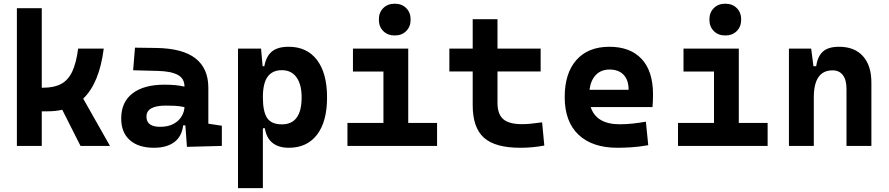

<svg xmlns="http://www.w3.org/2000/svg" viewBox="-20 -776 4728 1021"><path d="M69.8 0V-732.4H202.1V-309.6H210Q268.1 -309.6 305.4 -329.8Q342.8 -350.1 364.3 -395.8Q385.7 -441.4 395.5 -517.6H531.7Q508.3 -333.5 422.4 -251.5L564.9 0H408.2L311 -192.4Q275.9 -184.1 234.4 -184.1H202.1V0Z M974.1 4.9 965.8 -109.4H954.1Q946.8 -49.8 906.5 -20Q866.2 9.8 798.8 9.8Q716.3 9.8 670.4 -30.8Q624.5 -71.3 624.5 -146Q624.5 -232.9 684.6 -279.3Q744.6 -325.7 855 -325.7Q887.2 -325.7 912.4 -323.2Q937.5 -320.8 960.9 -315.4V-316.9Q960.9 -358.4 925.5 -377.7Q890.1 -397 820.3 -398.9L688 -402.3L697.8 -522.5L810.5 -521Q951.2 -519 1019.5 -465.6Q1087.9 -412.1 1087.9 -309.6V-118.2L1159.7 -107.4V0ZM960.9 -206.5Q932.6 -212.4 909.7 -213.4Q886.7 -214.4 861.3 -214.4Q758.8 -214.4 758.8 -155.8Q758.8 -101.6 831.5 -101.6Q873.5 -101.6 902.1 -116.9Q930.7 -132.3 945.3 -156.5Q960 -180.7 960.9 -206.5Z M1245.6 224.6V-517.6H1368.2L1376.5 -423.8H1385.7Q1395 -476.1 1425.5 -501.7Q1456.1 -527.3 1515.1 -527.3Q1612.3 -527.3 1665.8 -457Q1719.2 -386.7 1719.2 -258.3Q1719.2 -128.9 1665.8 -59.6Q1612.3 9.8 1516.1 9.8Q1461.9 9.8 1429.2 -16.1Q1396.5 -42 1388.7 -93.8H1377.9V224.6ZM1377.9 -258.3Q1377.9 -183.1 1400.4 -148.9Q1422.9 -114.7 1479 -114.7Q1584 -114.7 1584 -258.3Q1584 -327.1 1556.6 -365Q1529.3 -402.8 1479 -402.8Q1428.7 -402.8 1403.3 -368.2Q1377.9 -333.5 1377.9 -258.3Z M1827.6 0V-122.1H2019V-395.5H1856.9V-517.6H2150.9V-122.1H2304.2V0ZM2079.1 -587.4Q2041.5 -587.4 2018.1 -610.8Q1994.6 -634.3 1994.6 -671.9Q1994.6 -709.5 2018.1 -732.9Q2041.5 -756.3 2079.1 -756.3Q2116.7 -756.3 2140.1 -732.9Q2163.6 -709.5 2163.6 -671.9Q2163.6 -634.3 2140.1 -610.8Q2116.7 -587.4 2079.1 -587.4Z M2746.6 9.8Q2612.8 9.8 2553.2 -43.9Q2493.7 -97.7 2493.7 -215.8V-396H2369.6V-517.6H2493.7V-673.8H2625.5V-517.6H2855V-396H2625.5V-228.5Q2625.5 -169.4 2656 -142.6Q2686.5 -115.7 2756.3 -115.7Q2778.8 -115.7 2804.4 -118.4Q2830.1 -121.1 2862.8 -125.5L2874.5 -2Q2842.3 3.9 2811.8 6.8Q2781.2 9.8 2746.6 9.8Z M3263.7 9.8Q3129.4 9.8 3056.2 -59.8Q2982.9 -129.4 2982.9 -259.8Q2982.9 -386.7 3045.2 -457Q3107.4 -527.3 3220.7 -527.3Q3331.5 -527.3 3392.1 -462.4Q3452.6 -397.5 3452.6 -273.4Q3452.6 -238.3 3449.7 -206.5H3121.1Q3151.4 -115.2 3275.4 -115.2Q3310.5 -115.2 3344.7 -118.9Q3378.9 -122.6 3414.6 -128.9L3427.2 -3.9Q3377.4 4.9 3336.4 7.3Q3295.4 9.8 3263.7 9.8ZM3114.7 -298.3H3322.8Q3322.8 -350.6 3296.1 -378.4Q3269.5 -406.2 3221.7 -406.2Q3176.8 -406.2 3149.2 -378.2Q3121.6 -350.1 3114.7 -298.3Z M3585.4 0V-122.1H3776.9V-395.5H3614.7V-517.6H3908.7V-122.1H4062V0ZM3836.9 -587.4Q3799.3 -587.4 3775.9 -610.8Q3752.4 -634.3 3752.4 -671.9Q3752.4 -709.5 3775.9 -732.9Q3799.3 -756.3 3836.9 -756.3Q3874.5 -756.3 3897.9 -732.9Q3921.4 -709.5 3921.4 -671.9Q3921.4 -634.3 3897.9 -610.8Q3874.5 -587.4 3836.9 -587.4Z M4481.4 0V-304.2Q4481.4 -351.1 4462.2 -376.5Q4442.9 -401.9 4407.2 -401.9Q4307.6 -401.9 4307.6 -258.3V0H4175.3V-517.6H4293.5L4305.7 -423.8H4320.3Q4327.6 -476.1 4356 -501.7Q4384.3 -527.3 4441.9 -527.3Q4523.9 -527.3 4568.8 -477.5Q4613.8 -427.7 4613.8 -336.9V0Z"/></svg>

Font: Cascadia Code NF
Style: Bold
Weight: 700
Monospace: yes
Designer: Aaron Bell
Foundry: Saja Typeworks
Version: Version 2404.023; ttfautohint (v1.8.4)